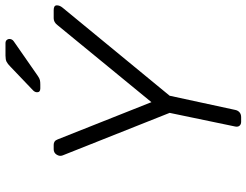

<svg xmlns="http://www.w3.org/2000/svg" viewBox="-122 -798 920 717"><g transform="rotate(-90 338.5 -440.0)"><path d="M242 0Q232 0 227 -6Q222 -12 224 -22L275 -267L116 -667Q112 -678 119 -689Q126 -700 139 -700H156Q163 -700 168 -696.5Q173 -693 176 -685L315 -335L602 -685Q608 -693 614.5 -696.5Q621 -700 628 -700H659Q676 -700 676.5 -689Q677 -678 668 -667L339 -267L286 -22Q284 -12 277 -6Q270 0 259 0ZM366 -750Q352 -750 352 -762Q352 -770 359 -777L448 -862Q458 -872 466 -876Q474 -880 489 -880H535Q543 -880 547 -875.5Q551 -871 551 -866Q551 -855 542 -849L414 -760Q404 -753 397.5 -751.5Q391 -750 381 -750Z"/></g></svg>

Font: Rubik Light
Style: Italic
Weight: 300
Italic angle: -12°
Designer: Hubert and Fischer
Foundry: Hubert and Fischer
Version: Version 2.300;gftools[0.9.30]